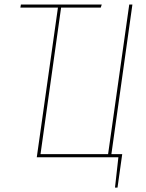

<svg xmlns="http://www.w3.org/2000/svg" viewBox="-20 -701 653 856"><path d="M570.3 -680.7 476.6 -13.7H524.9L503.9 135.3H492.7L507.8 0H144L238.3 -667H70.8L73.2 -680.7H433.6L429.2 -667H252.4L160.6 -13.7H461.9L556.2 -680.7Z"/></svg>

Font: Fira Sans Compressed Hair
Style: Italic
Weight: 100
Width: 3
Italic angle: -8°
Designer: Carrois Corporate & Edenspiekermann AG
Foundry: Carrois Corporate GbR & Edenspiekermann AG
Version: Version 4.203;PS 004.203;hotconv 1.0.88;makeotf.lib2.5.64775